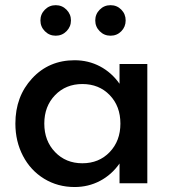

<svg xmlns="http://www.w3.org/2000/svg" viewBox="-20 -715 666 749"><path d="M40 -232.9Q40 -338.9 105.5 -409.4Q170.9 -480 271 -480Q324.7 -480 370.1 -456.1Q415.5 -432.1 446.3 -388.2V-465.3H554.7V0H446.3V-77.1Q415.5 -33.2 370.1 -9.3Q324.7 14.6 271 14.6Q205.1 14.6 152.1 -17.8Q99.1 -50.3 69.6 -106.9Q40 -163.6 40 -232.9ZM155 -593.3Q137.7 -610.8 137.7 -635.3Q137.7 -659.7 155 -677.2Q172.4 -694.8 197.3 -694.8Q222.2 -694.8 239.5 -677.2Q256.8 -659.7 256.8 -635.3Q256.8 -610.8 239.5 -593.3Q222.2 -575.7 197.3 -575.7Q172.4 -575.7 155 -593.3ZM301.3 -78.1Q366.2 -78.1 408 -121.8Q449.7 -165.5 449.7 -232.9Q449.7 -300.8 408 -344Q366.2 -387.2 301.3 -387.2Q236.8 -387.2 194.8 -343.8Q152.8 -300.3 152.8 -232.9Q152.8 -165.5 194.8 -121.8Q236.8 -78.1 301.3 -78.1ZM368.9 -593.3Q351.6 -610.8 351.6 -635.3Q351.6 -659.7 368.9 -677.2Q386.2 -694.8 411.1 -694.8Q436 -694.8 453.1 -677.5Q470.2 -660.2 470.2 -635.3Q470.2 -610.4 453.1 -593Q436 -575.7 411.1 -575.7Q386.2 -575.7 368.9 -593.3Z"/></svg>

Font: Spartan MB SemBd
Style: Regular
Weight: 600
Designer: Matt Bailey, Mirko Velimirovic
Foundry: Matt Bailey
Version: Version 1.005